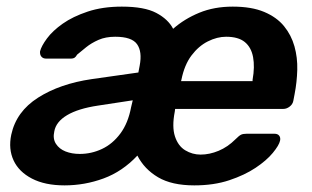

<svg xmlns="http://www.w3.org/2000/svg" viewBox="-20 -550 943 580"><path d="M175 10Q116 10 76.5 -10.5Q37 -31 21 -65.5Q5 -100 14 -143Q29 -213 95 -255Q161 -297 257 -311L398 -331L402 -352Q410 -394 394 -416.5Q378 -439 328 -439Q299 -439 277.5 -429.5Q256 -420 240.5 -407.5Q225 -395 213 -385Q209 -378 205 -375.5Q201 -373 195 -373H119Q110 -373 105 -379Q100 -385 101 -395Q105 -411 122 -434Q139 -457 169.5 -478.5Q200 -500 245 -515Q290 -530 348 -530Q416 -530 452 -511Q488 -492 503 -463Q537 -493 582 -511.5Q627 -530 683 -530Q740 -530 778 -514Q816 -498 838 -471Q860 -444 869.5 -410Q879 -376 878 -339Q877 -302 870 -266L866 -245Q864 -235 855 -228Q846 -221 836 -221H509L508 -213Q499 -167 508.5 -138Q518 -109 539.5 -96Q561 -83 586 -83Q613 -83 640.5 -94.5Q668 -106 691 -129Q702 -140 708 -143Q714 -146 725 -146H809Q819 -146 823.5 -140Q828 -134 826 -125Q823 -111 804 -88Q785 -65 752 -43Q719 -21 672.5 -5.5Q626 10 567 10Q499 10 457.5 -14.5Q416 -39 395 -80Q350 -32 293 -11Q236 10 175 10ZM221 -85Q256 -85 288 -100Q320 -115 343.5 -146.5Q367 -178 376 -226L381 -247L276 -231Q216 -222 182.5 -202Q149 -182 144 -153Q139 -131 149 -115.5Q159 -100 178 -92.5Q197 -85 221 -85ZM527 -305H743V-309Q750 -348 744.5 -377.5Q739 -407 719.5 -423Q700 -439 663 -439Q636 -439 608 -425Q580 -411 558.5 -382.5Q537 -354 528 -309Z"/></svg>

Font: Rubik Light Medium
Style: Italic
Weight: 500
Italic angle: -12°
Version: Version 2.104